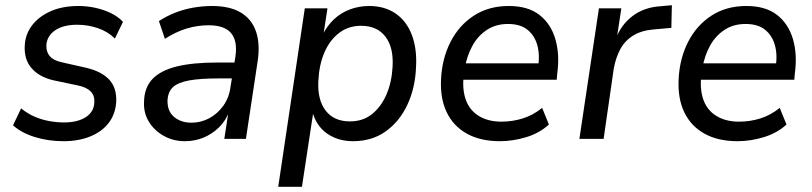

<svg xmlns="http://www.w3.org/2000/svg" viewBox="-20 -533 3117 737"><path d="M224 9Q165 9 113.5 -7Q62 -23 30 -52L61 -117Q84 -98 111 -86Q138 -74 167.5 -68.5Q197 -63 226 -63Q278 -63 309.5 -83.5Q341 -104 342 -140Q344 -165 328.5 -181.5Q313 -198 279 -205L184 -225Q130 -238 101 -271.5Q72 -305 75 -358Q77 -401 102.5 -435Q128 -469 173.5 -489.5Q219 -510 281 -510Q314 -510 346 -503Q378 -496 406 -482.5Q434 -469 452 -449L421 -385Q394 -412 355.5 -425Q317 -438 276 -438Q223 -438 191.5 -416.5Q160 -395 158 -359Q157 -334 171 -317.5Q185 -301 217 -294L310 -273Q370 -259 399.5 -227Q429 -195 426 -141Q423 -95 397.5 -61.5Q372 -28 327 -9.5Q282 9 224 9Z M690 9Q645 9 608.5 -11.5Q572 -32 551 -66.5Q530 -101 533 -146Q535 -199 566.5 -231Q598 -263 659 -278Q720 -293 814 -293H892L883 -232H819Q750 -232 707.5 -224.5Q665 -217 645 -199.5Q625 -182 623 -148Q622 -106 648.5 -84Q675 -62 715 -62Q751 -62 783 -79Q815 -96 837.5 -127.5Q860 -159 865 -201L884 -318Q892 -377 866.5 -406.5Q841 -436 781 -436Q738 -436 696.5 -423.5Q655 -411 613 -384L590 -452Q617 -470 650.5 -483.5Q684 -497 721 -503.5Q758 -510 794 -510Q862 -510 904 -485Q946 -460 962.5 -412.5Q979 -365 969 -298L924 0H841L858 -110H862Q848 -71 821 -44.5Q794 -18 760.5 -4.5Q727 9 690 9Z M1048 184 1150 -501H1237L1221 -397H1217Q1236 -435 1262.5 -459.5Q1289 -484 1323.5 -497Q1358 -510 1397 -510Q1456 -510 1498 -481.5Q1540 -453 1560.5 -400Q1581 -347 1577 -276Q1574 -196 1544 -131.5Q1514 -67 1461 -29Q1408 9 1335 9Q1278 9 1236 -20Q1194 -49 1179 -105H1183L1139 184ZM1323 -67Q1373 -67 1408 -95Q1443 -123 1463.5 -170.5Q1484 -218 1487 -278Q1491 -352 1459 -393Q1427 -434 1366 -434Q1317 -434 1281 -406Q1245 -378 1225 -331Q1205 -284 1202 -223Q1198 -150 1230 -108.5Q1262 -67 1323 -67Z M1899 9Q1824 9 1772 -20Q1720 -49 1694.5 -102.5Q1669 -156 1673 -230Q1677 -309 1709.5 -372.5Q1742 -436 1799 -473Q1856 -510 1933 -510Q2007 -510 2051 -475.5Q2095 -441 2112 -382Q2129 -323 2119 -251L2117 -227H1742L1751 -290H2065L2045 -273Q2053 -322 2042.5 -359.5Q2032 -397 2004.5 -419Q1977 -441 1930 -441Q1883 -441 1848.5 -418Q1814 -395 1793.5 -357.5Q1773 -320 1765 -276L1761 -252Q1753 -195 1767 -153Q1781 -111 1817 -88.5Q1853 -66 1905 -66Q1947 -66 1987 -78.5Q2027 -91 2061 -119L2087 -55Q2051 -22 2000 -6.5Q1949 9 1899 9Z M2204 0 2279 -501H2365L2347 -382H2343Q2363 -437 2407.5 -471Q2452 -505 2515 -509L2559 -513L2557 -426L2489 -420Q2442 -416 2410.5 -396.5Q2379 -377 2361.5 -345Q2344 -313 2336 -270L2297 0Z M2811 9Q2736 9 2684 -20Q2632 -49 2606.5 -102.5Q2581 -156 2585 -230Q2589 -309 2621.5 -372.5Q2654 -436 2711 -473Q2768 -510 2845 -510Q2919 -510 2963 -475.5Q3007 -441 3024 -382Q3041 -323 3031 -251L3029 -227H2654L2663 -290H2977L2957 -273Q2965 -322 2954.5 -359.5Q2944 -397 2916.5 -419Q2889 -441 2842 -441Q2795 -441 2760.5 -418Q2726 -395 2705.5 -357.5Q2685 -320 2677 -276L2673 -252Q2665 -195 2679 -153Q2693 -111 2729 -88.5Q2765 -66 2817 -66Q2859 -66 2899 -78.5Q2939 -91 2973 -119L2999 -55Q2963 -22 2912 -6.5Q2861 9 2811 9Z"/></svg>

Font: Nunitoga
Style: Medium Italic
Weight: 500
Italic angle: -9°
Designer: Vernon Adams
Foundry: Vernon Adams
Version: Version 1.0